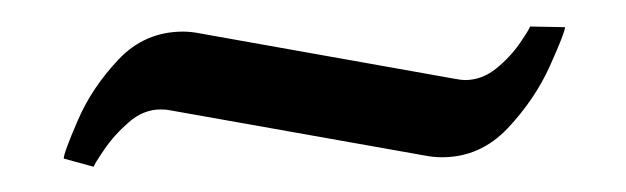

<svg xmlns="http://www.w3.org/2000/svg" viewBox="-20 -325 479 147"><path d="M103 -241.2Q107.4 -241.2 109.4 -240.7L304.2 -206.1Q311.5 -204.6 318.4 -204.6Q347.7 -204.6 368.7 -226.8Q389.6 -249 401.1 -274.7Q412.6 -300.3 412.6 -304.2L385.7 -304.7Q385.7 -303.2 378.4 -292.5Q371.1 -281.7 360.1 -272.7Q349.1 -263.7 335.9 -263.7Q333.5 -263.7 328.6 -264.6L133.8 -299.3Q126.5 -300.8 120.1 -300.8Q90.8 -300.8 70.6 -279.3Q50.3 -257.8 39.6 -232.9Q28.8 -208 28.8 -203.6L51.8 -197.3Q51.8 -198.7 59.6 -210.2Q67.4 -221.7 78.6 -231.4Q89.8 -241.2 103 -241.2Z"/></svg>

Font: Neuton Light
Style: Regular
Weight: 300
Designer: Brian M Zick
Foundry: Brian M Zick
Version: Version 1.560